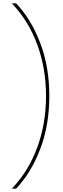

<svg xmlns="http://www.w3.org/2000/svg" viewBox="-20 -954 378 1160"><path d="M54 186V183Q153 79 205.5 -64.5Q258 -208 258 -374Q258 -540 205.5 -683.5Q153 -827 54 -931V-934H77Q167 -840 222.5 -695.5Q278 -551 278 -374Q278 -197 222.5 -52.5Q167 92 77 186Z"/></svg>

Font: Fz Poppins Thin
Style: Regular
Weight: 100
Designer: Ninad Kale (Devanagari), Jonny Pinhorn (Latin)
Foundry: Indian Type Foundry
Version: Vit hóa bi Vntype.Com & FontZin.Com